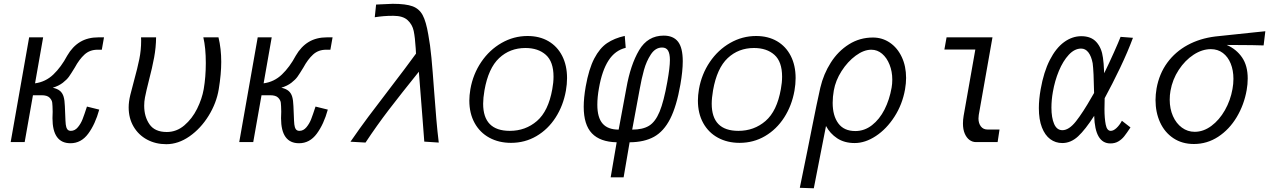

<svg xmlns="http://www.w3.org/2000/svg" viewBox="-20 -746 6663 1008"><path d="M255.5 -125.5Q255.5 -141.5 256.5 -159.5Q256 -193 254.2 -207Q252.5 -221 240 -233.5Q227.5 -246 198 -246H153L109.5 0H36L133 -550H206.5L164 -308.5Q219.5 -316 260.2 -355Q301 -394 333 -454Q360.5 -501.5 400.8 -525.8Q441 -550 497.5 -550H526L514.5 -485H492.5Q451.5 -485 423.8 -459.8Q396 -434.5 372.5 -391Q353 -359 342 -343.5Q331 -328 309.8 -311.5Q288.5 -295 257 -285.5Q282 -280 295.2 -268.5Q308.5 -257 314 -238.2Q319.5 -219.5 320.5 -189L322.5 -141.5Q323.5 -108.5 325.2 -92.8Q327 -77 333 -68Q339 -59 352 -59Q373 -59 388.8 -78Q404.5 -97 413.5 -120.2Q422.5 -143.5 436.5 -186.5L501 -170.5Q480 -94 443 -44Q406 6 350 6Q255.5 6 255.5 -125.5Z M655.5 -182Q655.5 -212 664 -247Q670 -272 683 -320Q702 -389 711.5 -436Q721 -483 721 -532Q721 -544 720.5 -550H799.5Q799 -497 789.2 -444.2Q779.5 -391.5 761.5 -322.5Q755.5 -298.5 749.8 -274.8Q744 -251 741 -234Q737 -212.5 737 -191Q737 -133.5 765 -93.2Q793 -53 855.5 -53Q907 -53 948 -88Q989 -123 1014.8 -175Q1040.5 -227 1049.5 -278Q1060.5 -342 1060.5 -415Q1060.5 -495 1047.5 -550H1127Q1141.5 -490.5 1141.5 -421Q1141.5 -357.5 1128.5 -278Q1116.5 -205 1075.2 -138.2Q1034 -71.5 975 -30.2Q916 11 853 11Q797 11 752 -13.2Q707 -37.5 681.2 -81.5Q655.5 -125.5 655.5 -182Z M1455.5 -125.5Q1455.5 -141.5 1456.5 -159.5Q1456 -193 1454.2 -207Q1452.5 -221 1440 -233.5Q1427.5 -246 1398 -246H1353L1309.5 0H1236L1333 -550H1406.5L1364 -308.5Q1419.5 -316 1460.2 -355Q1501 -394 1533 -454Q1560.5 -501.5 1600.8 -525.8Q1641 -550 1697.5 -550H1726L1714.5 -485H1692.5Q1651.5 -485 1623.8 -459.8Q1596 -434.5 1572.5 -391Q1553 -359 1542 -343.5Q1531 -328 1509.8 -311.5Q1488.5 -295 1457 -285.5Q1482 -280 1495.2 -268.5Q1508.5 -257 1514 -238.2Q1519.5 -219.5 1520.5 -189L1522.5 -141.5Q1523.5 -108.5 1525.2 -92.8Q1527 -77 1533 -68Q1539 -59 1552 -59Q1573 -59 1588.8 -78Q1604.5 -97 1613.5 -120.2Q1622.5 -143.5 1636.5 -186.5L1701 -170.5Q1680 -94 1643 -44Q1606 6 1550 6Q1455.5 6 1455.5 -125.5Z M2022 -275.5Q2112.5 -393.5 2164 -464.5L2162.5 -492Q2159 -549.5 2152 -583.2Q2145 -617 2120.2 -640Q2095.5 -663 2045 -663Q2015.5 -663 1994.8 -661.2Q1974 -659.5 1947.5 -655.5L1954.5 -722L1973 -723Q2030 -726 2042 -726Q2110.5 -726 2145.8 -713Q2181 -700 2199 -666.5Q2217 -633 2228.5 -564.5Q2238.5 -512 2245 -443.2Q2251.5 -374.5 2259 -270Q2265.5 -182 2270.8 -120.2Q2276 -58.5 2283.5 2.5L2207.5 -2.5L2198 -127Q2186 -287.5 2179 -369.5Q2084.5 -252 2021.5 -169.8Q1958.5 -87.5 1899 2.5L1820 -2Q1869 -73 1913 -132Q1957 -191 2022 -275.5Z M2444 -218Q2444 -245 2449.5 -278Q2463.5 -357 2506.5 -420.5Q2549.5 -484 2613.2 -520.5Q2677 -557 2749.5 -557Q2812.5 -557 2859.2 -529.8Q2906 -502.5 2931.5 -452.5Q2957 -402.5 2957 -336Q2957 -304.5 2951 -270Q2937 -191.5 2897 -129.2Q2857 -67 2796.5 -31.5Q2736 4 2663 4Q2599 4 2549.2 -23Q2499.5 -50 2471.8 -100.2Q2444 -150.5 2444 -218ZM2879.5 -278Q2886 -312.5 2886 -343.5Q2886 -422 2845.8 -458Q2805.5 -494 2738.5 -494Q2657 -494 2600.5 -441Q2544 -388 2523.5 -272Q2516.5 -231 2516.5 -201.5Q2516.5 -59 2656.5 -59Q2739 -59 2799 -110.8Q2859 -162.5 2879.5 -278Z M3217.5 1Q3130.5 -1 3087.5 -46Q3044.5 -91 3044.5 -185.5Q3044.5 -232 3055 -292Q3071.5 -384.5 3100 -439Q3128.5 -493.5 3167 -519.5Q3205.5 -545.5 3260 -557.5L3265 -495Q3209 -481.5 3174.8 -428.5Q3140.5 -375.5 3124.5 -283Q3116 -236.5 3116 -196Q3116 -128.5 3143.8 -97Q3171.5 -65.5 3228 -65.5L3268.5 -283.5Q3290 -405.5 3335.2 -482.2Q3380.5 -559 3464.5 -559Q3515 -559 3539.8 -527Q3564.5 -495 3564.5 -424.5Q3564.5 -373.5 3552 -302Q3532 -188 3498.5 -122.2Q3465 -56.5 3413.8 -28Q3362.5 0.5 3285.5 1L3254 185H3186ZM3483.5 -317Q3497 -392 3497 -431Q3497 -463.5 3487.5 -480Q3478 -496.5 3456 -496.5Q3421 -496.5 3397.2 -460.5Q3373.5 -424.5 3360.8 -378.5Q3348 -332.5 3338.5 -278.5L3299 -65.5Q3354.5 -65.5 3387.5 -85.8Q3420.5 -106 3442.8 -159.5Q3465 -213 3483.5 -317Z M3644 -218Q3644 -245 3649.5 -278Q3663.5 -357 3706.5 -420.5Q3749.5 -484 3813.2 -520.5Q3877 -557 3949.5 -557Q4012.5 -557 4059.2 -529.8Q4106 -502.5 4131.5 -452.5Q4157 -402.5 4157 -336Q4157 -304.5 4151 -270Q4137 -191.5 4097 -129.2Q4057 -67 3996.5 -31.5Q3936 4 3863 4Q3799 4 3749.2 -23Q3699.5 -50 3671.8 -100.2Q3644 -150.5 3644 -218ZM4079.5 -278Q4086 -312.5 4086 -343.5Q4086 -422 4045.8 -458Q4005.5 -494 3938.5 -494Q3857 -494 3800.5 -441Q3744 -388 3723.5 -272Q3716.5 -231 3716.5 -201.5Q3716.5 -59 3856.5 -59Q3939 -59 3999 -110.8Q4059 -162.5 4079.5 -278Z M4179 240 4218.5 46.5 4244 -81.5Q4267.5 -200.5 4286.5 -285Q4303.5 -357.5 4341.8 -417.5Q4380 -477.5 4436.8 -513.2Q4493.5 -549 4563 -549Q4612 -549 4651.8 -522Q4691.5 -495 4714.2 -446.8Q4737 -398.5 4737 -337Q4737 -309 4731.5 -277Q4717.5 -198 4676 -133.5Q4634.5 -69 4578.5 -32Q4522.5 5 4467 5Q4413 5 4375.2 -20Q4337.5 -45 4316.5 -84.5L4290 50.5Q4261.5 193 4252.5 242.5ZM4661 -286Q4664.5 -305.5 4664.5 -328Q4664.5 -370.5 4650.2 -406.5Q4636 -442.5 4611 -463.8Q4586 -485 4554.5 -485Q4515 -485 4472.5 -453.8Q4430 -422.5 4398.2 -372.8Q4366.5 -323 4357.5 -271Q4351.5 -237.5 4351.5 -206Q4351.5 -138.5 4381.2 -98.2Q4411 -58 4470.5 -58Q4518.5 -58 4558 -88.8Q4597.5 -119.5 4623.8 -171.2Q4650 -223 4661 -286Z M5035.5 -97.5Q5035.5 -117 5039 -137.5L5100.5 -486H4938L4949.5 -550H5190.5L5118.5 -142.5Q5117 -133.5 5117 -124Q5117 -99 5129.5 -82.5Q5142 -66 5164.5 -66H5227.5L5217.5 0H5104Q5085.5 0 5070 -11.2Q5054.5 -22.5 5045 -44.5Q5035.5 -66.5 5035.5 -97.5Z M5434 -178.5Q5434 -224 5443.5 -277.5Q5459.5 -368.5 5491.5 -431Q5523.5 -493.5 5566.2 -524.8Q5609 -556 5657 -556Q5708.5 -556 5736.2 -525Q5764 -494 5770.5 -443Q5774.5 -419.5 5777 -361.5Q5803.5 -415.5 5828.2 -471Q5853 -526.5 5863 -552.5L5928 -547.5Q5901 -474.5 5860.8 -390.2Q5820.5 -306 5779.5 -230.5L5778.5 -173Q5778.5 -125.5 5785 -92.2Q5791.5 -59 5811.5 -59Q5825.5 -59 5841.5 -73.8Q5857.5 -88.5 5870 -112L5915 -77Q5895 -46.5 5882 -30.2Q5869 -14 5851.2 -3.5Q5833.5 7 5809.5 7Q5728.5 7 5724.5 -138Q5678 -65.5 5640 -30.2Q5602 5 5557 5Q5521.5 5 5493.8 -15.5Q5466 -36 5450 -77.2Q5434 -118.5 5434 -178.5ZM5500 -181Q5500 -128 5514.2 -95.2Q5528.5 -62.5 5557.5 -62.5Q5592 -62.5 5628.8 -109Q5665.5 -155.5 5711.5 -236.5L5724 -258Q5722 -373 5716.5 -414Q5709.5 -451 5694 -471Q5678.5 -491 5656 -491Q5621.5 -491 5591.2 -458.5Q5561 -426 5539.2 -373.8Q5517.5 -321.5 5507.5 -263Q5500 -221 5500 -181Z M6046.5 -221Q6046.5 -249 6052 -282Q6066 -359 6108.2 -416.8Q6150.5 -474.5 6215 -509.5Q6279.5 -544.5 6360.5 -554.5Q6374 -556 6569 -576.5L6623 -582L6614 -507.5Q6555.5 -509.5 6489.5 -509.5Q6443.5 -509.5 6420.5 -510Q6471.5 -487.5 6501 -444.2Q6530.5 -401 6530.5 -334Q6530.5 -303.5 6525 -273Q6511.5 -196 6472.8 -131.2Q6434 -66.5 6375.8 -28.2Q6317.5 10 6248 10Q6186 10 6140.2 -20.5Q6094.5 -51 6070.5 -103.5Q6046.5 -156 6046.5 -221ZM6450.5 -278.5Q6455.5 -305 6455.5 -332Q6455.5 -377 6441.2 -412.2Q6427 -447.5 6400.2 -467.8Q6373.5 -488 6337 -488Q6291.5 -488 6246.5 -458.8Q6201.5 -429.5 6168.5 -379.2Q6135.5 -329 6125 -269Q6121 -247.5 6121 -222.5Q6121 -175 6138 -136.5Q6155 -98 6185 -76Q6215 -54 6252 -54Q6298 -54 6339.8 -85Q6381.5 -116 6410.8 -167.5Q6440 -219 6450.5 -278.5Z"/></svg>

Font: JuliaMono Light
Style: Italic
Weight: 300
Italic angle: -9°
Monospace: yes
Designer: cormullion
Foundry: corm
Version: Version 0.054; ttfautohint (v1.8.4)